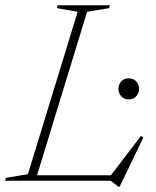

<svg xmlns="http://www.w3.org/2000/svg" viewBox="-46 -690 597 733"><path d="M286.5 -645 95.5 -21H377.5L492 -171L501.5 -165.5L410.5 23H406.5L376.5 0H-26.5L-23.5 -11L60.5 -25L250.5 -645L171 -659L174 -670H373.5L370.5 -659ZM445.5 -310.5Q427 -310.5 416.5 -322.8Q406 -335 406 -350.5Q406 -366.5 416.5 -378.8Q427 -391 445.5 -391Q464 -391 474.5 -378.8Q485 -366.5 485 -350.5Q485 -335 474.5 -322.8Q464 -310.5 445.5 -310.5Z"/></svg>

Font: Newsreader Text ExtraLight
Style: Italic
Weight: 275
Italic angle: -17°
Designer: Hugues Gentile
Foundry: Production Type
Version: Version 1.001